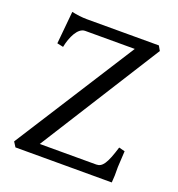

<svg xmlns="http://www.w3.org/2000/svg" viewBox="-116 -719 755 815"><g transform="rotate(20 261.0 -311.5)"><path d="M390 -49H135L479 -594L467 -615H141C122 -615 95 -618 73 -623L59 -476L87 -470C96 -516 119 -566 152 -566H376L29 -22L43 0H478C479 -9 479 -20 480 -32V-70C481 -77 481 -99 484 -143L457 -150C433 -71 417 -49 390 -49Z"/></g></svg>

Font: Temporarium
Style: Regular
Weight: 400
Version: Version 1.1